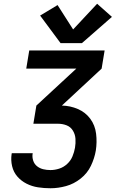

<svg xmlns="http://www.w3.org/2000/svg" viewBox="-20 -1004 617 1024"><path d="M249 0Q290 0 332 -11.5Q374 -23 410 -51.5Q446 -80 465 -120Q484 -160 491 -201Q498 -246 492.5 -291Q487 -336 461.5 -370.5Q436 -405 395.5 -422.5Q355 -440 310 -441L522 -638L538 -735H136L120 -638H387L174 -441L158 -344H290Q314 -344 335.5 -335.5Q357 -327 369 -307Q381 -287 382.5 -263.5Q384 -240 380 -216Q376 -193 366.5 -170Q357 -147 338 -129.5Q319 -112 295.5 -104.5Q272 -97 249 -97Q229 -97 210.5 -101.5Q192 -106 177.5 -117.5Q163 -129 157 -147.5Q151 -166 154 -185L155 -187H43Q42 -185 42 -183Q37 -150 44.5 -118Q52 -86 72.5 -62.5Q93 -39 121.5 -24.5Q150 -10 182.5 -5Q215 0 249 0ZM303 -774H417L577 -914L498 -984L370 -847L287 -977L194 -921Z"/></svg>

Font: Iosevka Sparkle Semibold
Style: Italic
Weight: 600
Italic angle: -9°
Designer: Belleve Invis
Foundry: Belleve Invis
Version: Version 4.5.0; ttfautohint (v1.8.3)